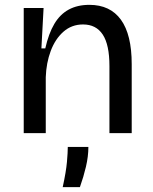

<svg xmlns="http://www.w3.org/2000/svg" viewBox="-20 -550 633 793"><path d="M78 0V-318V-517H160L151 -350H167Q181 -412 204.5 -451.5Q228 -491 264 -510.5Q300 -530 349 -530Q435 -530 479.5 -468.5Q524 -407 524 -285V0H432V-277Q432 -365 404.5 -407Q377 -449 323 -449Q276 -449 242 -419Q208 -389 189.5 -339.5Q171 -290 169 -231V0ZM239 223Q253 159 256.5 119Q260 79 260 57H345Q345 96 335 138.5Q325 181 310 223Z"/></svg>

Font: Bricolage Grotesque 17pt
Style: Regular
Weight: 400
Version: Version 1.001;gftools[0.9.33.dev8+g029e19f]